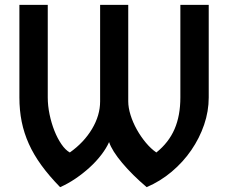

<svg xmlns="http://www.w3.org/2000/svg" viewBox="-20 -759 937 792"><path d="M177 -739V-357Q177 -323 184.5 -287Q192 -251 204.5 -219.5Q217 -188 233.5 -164Q250 -140 268 -130Q326 -171 359.5 -227Q393 -283 393 -341V-739H509V-341Q509 -315 518.5 -284.5Q528 -254 544.5 -224.5Q561 -195 582 -170Q603 -145 625 -130Q676 -171 700 -226.5Q724 -282 724 -357V-739H841V-357Q841 -300 822 -244.5Q803 -189 769 -139.5Q735 -90 688 -50.5Q641 -11 585 13Q526 -37 484 -87Q442 -137 430 -173Q419 -148 398 -120.5Q377 -93 349.5 -68Q322 -43 291 -22Q260 -1 228 13Q183 -33 151 -77Q119 -121 99 -165.5Q79 -210 69.5 -257Q60 -304 60 -357V-739Z"/></svg>

Font: Involve SemiBold
Style: Regular
Weight: 600
Designer: Stefan Peev
Foundry: Context Ltd.
Version: Version 1.001